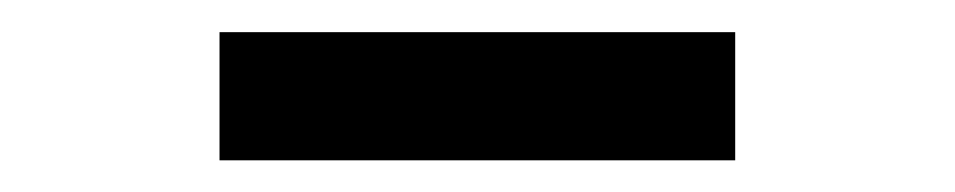

<svg xmlns="http://www.w3.org/2000/svg" viewBox="-20 -338 597 120"><path d="M439.5 -317.9V-237.8H117.2V-317.9Z"/></svg>

Font: XB Khoramshahr
Style: Regular
Weight: 400
Designer: Behnam
Foundry: Irmug
Version: Version 8.005 2009